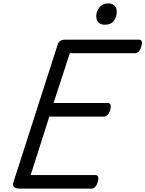

<svg xmlns="http://www.w3.org/2000/svg" viewBox="-20 -1113 858 1133"><path d="M99 0Q74 0 63.5 -9Q53 -18 60 -40L321 -852Q325 -865 336.5 -872Q348 -879 368 -879H801Q812 -879 816 -869.5Q820 -860 814 -839Q809 -820 799 -809.5Q789 -799 778 -799H392L296 -505H617Q628 -505 632 -495Q636 -485 631 -465Q625 -445 615 -435Q605 -425 594 -425H271L161 -80H543Q554 -80 558.5 -70.5Q563 -61 557 -40Q552 -21 542 -10.5Q532 0 521 0ZM597 -967Q576 -967 562 -980Q548 -993 548 -1019Q548 -1045 566.5 -1069Q585 -1093 621 -1093Q641 -1093 655 -1080.5Q669 -1068 669 -1042Q669 -1014 652 -990.5Q635 -967 597 -967Z"/></svg>

Font: Playwrite HR
Style: Regular
Weight: 400
Designer: Veronika Burian, José Scaglione
Foundry: TypeTogether
Version: Version 1.002